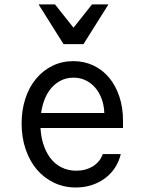

<svg xmlns="http://www.w3.org/2000/svg" viewBox="-20 -821 640 851"><path d="M124.4 -253.8H525.2V-286.2Q525.2 -344.8 508.9 -393.3Q492.6 -441.9 463.6 -476.7Q434.6 -511.6 394 -530.8Q353.4 -550 305.1 -550Q254.8 -550 212.9 -529.5Q171 -509 140.3 -472.5Q109.6 -436 92.7 -384.9Q75.8 -333.8 75.8 -273.7Q75.8 -211.6 93.7 -159.2Q111.7 -106.8 143.4 -69.4Q175.2 -32 219.6 -11Q264 10 316 10Q353.5 10 386.2 -0.6Q419 -11.2 445.3 -30.7Q471.6 -50.2 489.6 -77.6Q507.6 -105 515.2 -138H435.4Q423.4 -103.6 391.7 -84Q360 -64.4 317.8 -64.4Q281.9 -64.4 252.2 -79.3Q222.6 -94.2 202.2 -121.7Q181.8 -149.2 170.4 -187.6Q159 -226 159 -272.9Q159 -318.8 169.6 -356.5Q180.2 -394.2 199.6 -420.9Q219 -447.6 246.1 -462.2Q273.2 -476.8 305.6 -476.8Q334.4 -476.8 358.4 -465.6Q382.4 -454.4 400.6 -434Q418.8 -413.6 429.9 -384.6Q441 -355.6 442.4 -320.2H124.4ZM261.6 -625.4H350L460.6 -801.4H387.8L305.8 -698.2L223.8 -801.4H151Z"/></svg>

Font: CommitMonoV143 ExtLt
Style: Regular
Weight: 200
Monospace: yes
Designer: Eigil Nikolajsen
Foundry: Eigil Nikolajsen
Version: Version 1.143